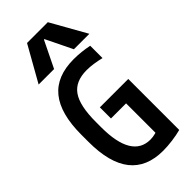

<svg xmlns="http://www.w3.org/2000/svg" viewBox="-312 -1057 1124 1124"><g transform="rotate(-45 250.0 -495.0)"><path d="M302 10Q29 10 29 -335V-395Q29 -569 98.5 -654.5Q168 -740 310 -740Q342 -740 373.5 -736.5Q405 -733 434 -727V-625Q405 -632 375.5 -636.5Q346 -641 318 -641Q225 -641 183.5 -582Q142 -523 142 -388V-343Q142 -217 180.5 -153Q219 -89 295 -89Q316 -89 338.5 -95Q361 -101 384 -114L344 -57V-340H219V-432H454V-10Q421 -1 379 4.5Q337 10 302 10ZM60 -780 184 -1000H356L480 -780H352L272 -944H268L188 -780Z"/></g></svg>

Font: M PLUS 1 Code Medium
Style: Regular
Weight: 500
Designer: Coji Morishita
Foundry: UNDERFOREST DESIGN
Version: Version 1.002